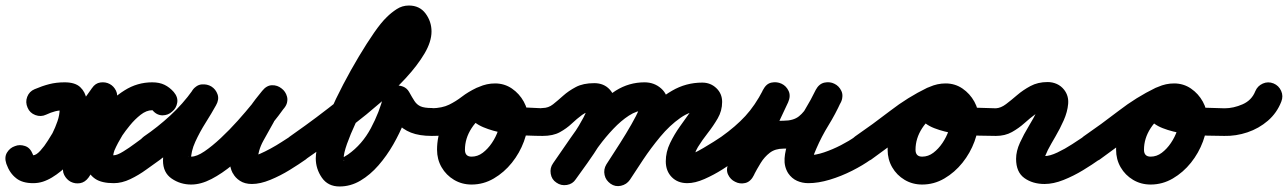

<svg xmlns="http://www.w3.org/2000/svg" viewBox="-71 -613 4662 695"><path d="M54 -290Q82 -302 107.5 -308.5Q133 -315 163 -315Q201 -315 219.5 -297.5Q238 -280 242.5 -252.5Q247 -225 242.5 -193.5Q238 -162 228 -133Q218 -104 208 -85Q193 -56 170 -24.5Q147 7 116.5 28.5Q86 50 49 50Q11 50 -12.5 32Q-36 14 -48 -20Q-56 -44 -45.5 -61Q-35 -78 -17 -84Q0 -91 19.5 -84.5Q39 -78 47 -55Q52 -43 49.5 -43Q47 -43 45 -47Q43 -51 49 -51Q64 -51 86 -70.5Q108 -90 133.5 -120.5Q159 -151 184 -185Q209 -219 229.5 -248.5Q250 -278 262 -294Q274 -312 292.5 -314.5Q311 -317 326 -309Q341 -301 349 -284.5Q357 -268 350 -247Q326 -181 302.5 -115Q279 -49 256 17Q248 38 228.5 40Q209 42 191 33Q173 24 163.5 7Q154 -10 166 -29Q194 -69 226 -118Q258 -167 296 -212Q334 -257 380 -286Q426 -315 480 -315Q506 -315 524 -306Q542 -297 557 -280Q574 -261 570 -241Q566 -221 552 -209Q538 -197 517.5 -196Q497 -195 481 -214Q475 -220 478 -219.5Q481 -219 483.5 -216.5Q486 -214 480 -214Q459 -214 438 -197.5Q417 -181 399.5 -159.5Q382 -138 372 -123Q364 -110 356.5 -96Q349 -82 343 -68Q340 -59 339 -52Q338 -50 338.5 -46Q339 -42 338 -44Q332 -53 333 -52Q334 -51 341 -51Q353 -51 375 -64.5Q397 -78 419 -94.5Q441 -111 452 -118Q469 -130 489.5 -126.5Q510 -123 522 -106Q534 -89 530.5 -68.5Q527 -48 510 -36Q487 -20 459 0.5Q431 21 400.5 35.5Q370 50 341 50Q297 50 274 34.5Q251 19 244 -6.5Q237 -32 242 -62.5Q247 -93 259.5 -123Q272 -153 287 -177Q307 -209 336.5 -240.5Q366 -272 403 -293.5Q440 -315 480 -315Q506 -315 524.5 -306Q543 -297 558 -280Q574 -261 570.5 -241Q567 -221 552 -209Q538 -196 518 -195.5Q498 -195 481 -214Q476 -220 478.5 -219.5Q481 -219 483.5 -216.5Q486 -214 481 -214Q455 -214 428.5 -196Q402 -178 376 -149Q350 -120 327 -87Q304 -54 284 -23.5Q264 7 250 29Q237 47 219 50Q201 53 185 45Q170 37 161.5 20.5Q153 4 160 -17Q184 -83 207.5 -149Q231 -215 255 -281Q262 -302 281.5 -304Q301 -306 319 -296Q337 -287 346.5 -269.5Q356 -252 343 -235Q324 -208 299 -171.5Q274 -135 244.5 -96.5Q215 -58 183 -24.5Q151 9 117 29.5Q83 50 49 50Q10 50 -12 32.5Q-34 15 -47 -19Q-56 -43 -45.5 -60Q-35 -77 -17 -84Q1 -90 20 -83.5Q39 -77 48 -54Q51 -45 49 -45Q47 -45 45.5 -48Q44 -51 49 -51Q60 -51 75 -67.5Q90 -84 102 -103.5Q114 -123 119 -131Q129 -151 137 -174Q145 -197 145 -219Q145 -231 145.5 -225.5Q146 -220 156 -216Q157 -215 158.5 -215Q160 -215 161 -214Q161 -214 162 -214Q163 -214 163 -214Q144 -214 128.5 -210Q113 -206 96 -198Q77 -189 57 -196.5Q37 -204 29 -223Q20 -243 27.5 -262.5Q35 -282 54 -290Z M450 -119Q500 -153 545.5 -195Q591 -237 626 -286Q640 -306 659.5 -307.5Q679 -309 694 -300Q710 -290 716.5 -271.5Q723 -253 711 -232Q695 -203 673.5 -169Q652 -135 636 -100Q620 -65 620 -32Q620 -29 619.5 -33.5Q619 -38 617 -40Q613 -48 611.5 -47Q610 -46 621 -46Q641 -46 669 -65Q697 -84 728.5 -113.5Q760 -143 789.5 -176Q819 -209 842.5 -238Q866 -267 877 -282Q891 -302 911 -302.5Q931 -303 947 -291Q962 -280 967.5 -260.5Q973 -241 958 -222Q948 -210 937.5 -197.5Q927 -185 920 -172Q920 -172 920 -172Q920 -172 920 -173Q920 -173 920.5 -173Q921 -173 921 -173Q903 -141 882.5 -104Q862 -67 862 -30Q862 -30 862.5 -29Q863 -28 862 -31Q861 -32 861 -33Q861 -33 861 -33Q861 -33 861 -34Q860 -34 860 -34Q860 -34 860 -34Q864 -27 862 -29.5Q860 -32 855.5 -37.5Q851 -43 847 -45Q846 -46 842 -47Q838 -48 841 -48Q851 -48 869.5 -56Q888 -64 909 -75.5Q930 -87 948.5 -99Q967 -111 978 -118Q995 -130 1015.5 -126.5Q1036 -123 1048 -106Q1060 -89 1056.5 -68.5Q1053 -48 1036 -36Q1012 -19 978 2Q944 23 907.5 38Q871 53 841 53Q815 53 797.5 41.5Q780 30 772 14Q772 14 772 14Q772 14 771 14Q771 13 771 13Q771 13 771 13Q761 -6 761 -30Q761 -82 784.5 -129Q808 -176 831 -221Q831 -221 831.5 -221Q832 -221 832 -221Q832 -222 832 -222Q832 -222 832 -222Q842 -239 854 -254Q866 -269 878 -284Q894 -304 913.5 -304.5Q933 -305 948 -293Q963 -282 968 -263Q973 -244 959 -224Q940 -197 911 -161Q882 -125 846.5 -87.5Q811 -50 772 -17.5Q733 15 694.5 35Q656 55 621 55Q582 55 550.5 33.5Q519 12 519 -32Q519 -76 536 -119Q553 -162 577.5 -203.5Q602 -245 623 -282Q635 -303 655 -304.5Q675 -306 691 -295Q708 -285 715 -266Q722 -247 708 -228Q668 -171 616 -122.5Q564 -74 508 -35Q490 -24 469.5 -27.5Q449 -31 437 -48Q426 -66 429.5 -86.5Q433 -107 450 -119Z M977 -118Q997 -132 1034.5 -159Q1072 -186 1118.5 -222Q1165 -258 1212.5 -297Q1260 -336 1300 -374.5Q1340 -413 1365 -445Q1390 -477 1390 -499Q1390 -506 1391.5 -501Q1393 -496 1400 -494Q1402 -493 1406.5 -492.5Q1411 -492 1409 -492Q1413 -492 1416 -493Q1415 -492 1414 -491.5Q1413 -491 1411 -490Q1404 -484 1398.5 -478Q1393 -472 1386 -464Q1373 -449 1352.5 -417Q1332 -385 1308 -343.5Q1284 -302 1260.5 -257Q1237 -212 1217 -169Q1197 -126 1185 -92Q1173 -58 1173 -40Q1173 -29 1174.5 -30.5Q1176 -32 1168 -37Q1166 -38 1161 -38.5Q1156 -39 1158 -39Q1165 -39 1174.5 -45Q1184 -51 1189 -54Q1240 -90 1271.5 -149Q1303 -208 1317 -266Q1320 -282 1332 -291.5Q1344 -301 1359 -303Q1374 -305 1388 -299.5Q1402 -294 1410 -280Q1421 -260 1429.5 -247Q1438 -234 1451.5 -228Q1465 -222 1492 -222Q1513 -222 1528 -207Q1543 -192 1543 -171Q1543 -150 1528 -135.5Q1513 -121 1492 -121Q1447 -121 1416.5 -133Q1386 -145 1364.5 -169.5Q1343 -194 1322 -230Q1314 -244 1329 -253.5Q1344 -263 1364 -266Q1385 -269 1402 -264Q1419 -259 1415 -244Q1408 -212 1392 -171.5Q1376 -131 1352.5 -90Q1329 -49 1299 -14.5Q1269 20 1233.5 41Q1198 62 1158 62Q1116 62 1094 30Q1072 -2 1072 -40Q1072 -67 1085.5 -109.5Q1099 -152 1121.5 -203.5Q1144 -255 1171.5 -307.5Q1199 -360 1228 -408.5Q1257 -457 1283 -494.5Q1309 -532 1329 -551Q1345 -567 1365 -580Q1385 -593 1409 -593Q1448 -593 1469.5 -564Q1491 -535 1491 -499Q1491 -462 1465.5 -419Q1440 -376 1398.5 -331Q1357 -286 1306.5 -242Q1256 -198 1204.5 -158.5Q1153 -119 1108.5 -87.5Q1064 -56 1035 -36Q1018 -24 997.5 -27.5Q977 -31 965 -48Q953 -65 956.5 -85.5Q960 -106 977 -118Z M1442 -171Q1441 -192 1456 -206.5Q1471 -221 1492 -221Q1530 -222 1554.5 -234Q1579 -246 1601 -263Q1623 -280 1654 -295Q1677 -306 1695 -297Q1713 -288 1721 -271Q1729 -254 1724.5 -234Q1720 -214 1698 -204Q1660 -186 1636 -149Q1612 -112 1612 -71Q1612 -46 1636 -46Q1658 -46 1676.5 -60Q1695 -74 1709.5 -95.5Q1724 -117 1732 -140.5Q1740 -164 1740 -183Q1740 -189 1735 -199.5Q1730 -210 1721 -210Q1713 -210 1710.5 -208Q1708 -206 1714 -212Q1716 -214 1718.5 -219Q1721 -224 1720 -221Q1720 -221 1720 -221Q1720 -221 1720 -221Q1720 -221 1720 -221Q1720 -221 1720 -221Q1717 -213 1720 -219.5Q1723 -226 1720 -238Q1718 -242 1717 -243Q1716 -244 1714 -248Q1714 -247 1718 -245Q1724 -242 1732 -240Q1741 -237 1749.5 -235Q1758 -233 1767 -232Q1798 -226 1830 -224Q1862 -222 1893 -221Q1914 -221 1929 -206.5Q1944 -192 1943 -171Q1943 -150 1928.5 -135Q1914 -120 1893 -121Q1871 -121 1833.5 -122.5Q1796 -124 1754.5 -131Q1713 -138 1678.5 -152.5Q1644 -167 1627.5 -192Q1611 -217 1624 -255Q1624 -255 1624 -255Q1624 -255 1624 -255Q1624 -255 1624 -255Q1624 -255 1624 -255Q1635 -286 1663 -298.5Q1691 -311 1721 -311Q1755 -311 1782 -292.5Q1809 -274 1825 -245Q1841 -216 1841 -183Q1841 -143 1825.5 -101Q1810 -59 1782 -24Q1754 11 1716.5 33Q1679 55 1636 55Q1601 55 1572.5 38Q1544 21 1527.5 -7.5Q1511 -36 1511 -71Q1511 -118 1529.5 -162Q1548 -206 1580 -241Q1612 -276 1655 -295Q1678 -306 1696 -297Q1714 -288 1722 -271Q1730 -254 1725.5 -234.5Q1721 -215 1699 -204Q1668 -189 1647.5 -174Q1627 -159 1608 -147Q1589 -135 1562.5 -128Q1536 -121 1492 -121Q1471 -120 1456.5 -135Q1442 -150 1442 -171Z M1893 -222Q1914 -222 1931 -235.5Q1948 -249 1967.5 -266.5Q1987 -284 2013.5 -298Q2040 -312 2080 -312Q2115 -312 2136 -289Q2157 -266 2157 -232Q2157 -202 2141 -166Q2125 -130 2102 -93Q2079 -56 2055 -22.5Q2031 11 2013 36Q2001 53 1980.5 56.5Q1960 60 1943 48Q1926 36 1922.5 15.5Q1919 -5 1931 -22Q1942 -38 1962.5 -66Q1983 -94 2004.5 -126.5Q2026 -159 2041 -187.5Q2056 -216 2056 -232Q2056 -232 2056 -231Q2059 -218 2073 -212Q2075 -211 2078.5 -211Q2082 -211 2080 -211Q2055 -211 2036 -197Q2017 -183 1998.5 -165.5Q1980 -148 1955.5 -134.5Q1931 -121 1893 -121Q1872 -121 1857.5 -135.5Q1843 -150 1843 -171Q1843 -192 1857.5 -207Q1872 -222 1893 -222ZM1943 48Q1926 37 1922.5 16Q1919 -5 1931 -22Q1959 -62 1993.5 -112.5Q2028 -163 2069 -209Q2110 -255 2158 -285Q2206 -315 2262 -315Q2297 -315 2322 -293Q2347 -271 2347 -235Q2347 -207 2331.5 -170.5Q2316 -134 2293.5 -96Q2271 -58 2248 -23.5Q2225 11 2210 36Q2199 54 2178.5 58.5Q2158 63 2140 52Q2122 41 2117.5 20.5Q2113 0 2124 -18Q2134 -34 2154 -64.5Q2174 -95 2195 -129.5Q2216 -164 2231 -193Q2246 -222 2246 -235Q2246 -237 2246.5 -233Q2247 -229 2247 -227Q2251 -220 2257 -216Q2258 -216 2261 -215Q2264 -214 2262 -214Q2234 -213 2205.5 -194.5Q2177 -176 2149 -146.5Q2121 -117 2096 -83Q2071 -49 2049.5 -17.5Q2028 14 2013 36Q2002 53 1981 56.5Q1960 60 1943 48ZM2125 -18Q2154 -62 2189.5 -113Q2225 -164 2268 -209.5Q2311 -255 2361.5 -284.5Q2412 -314 2471 -314Q2501 -314 2522 -294Q2543 -274 2543 -244Q2543 -212 2527 -184.5Q2511 -157 2491 -131.5Q2471 -106 2455.5 -81Q2440 -56 2440 -29Q2440 -29 2439 -29Q2435 -47 2418 -50Q2417 -51 2417 -51Q2424 -51 2440 -58.5Q2456 -66 2475.5 -77.5Q2495 -89 2512.5 -100Q2530 -111 2540 -118Q2557 -130 2577.5 -126.5Q2598 -123 2610 -106Q2622 -89 2618.5 -68.5Q2615 -48 2598 -36Q2576 -20 2544.5 0Q2513 20 2479 35Q2445 50 2417 50Q2382 50 2360.5 28Q2339 6 2339 -29Q2339 -63 2354.5 -95Q2370 -127 2390 -155Q2410 -183 2426 -205.5Q2442 -228 2442 -244Q2442 -243 2442 -242Q2442 -226 2457 -217Q2462 -214 2467 -213Q2468 -213 2470 -213Q2472 -213 2471 -213Q2430 -213 2391.5 -186Q2353 -159 2319 -118Q2285 -77 2257 -35Q2229 7 2209 38Q2197 55 2176.5 59.5Q2156 64 2139 52Q2122 40 2117.5 19.5Q2113 -1 2125 -18Z M2528 -48Q2516 -65 2519.5 -86Q2523 -107 2540 -118Q2592 -155 2627 -193Q2662 -231 2691 -287Q2702 -310 2721.5 -314Q2741 -318 2758 -310Q2775 -302 2783.5 -284Q2792 -266 2782 -243Q2751 -177 2720 -111Q2689 -45 2658 21Q2647 44 2627.5 48.5Q2608 53 2591 44Q2574 36 2565 18Q2556 0 2567 -22Q2588 -64 2614 -99Q2640 -134 2677 -155Q2714 -176 2765 -176Q2801 -176 2821 -192Q2841 -208 2854 -233.5Q2867 -259 2882 -288Q2894 -310 2913.5 -314Q2933 -318 2949 -310Q2966 -302 2974.5 -284Q2983 -266 2973 -244Q2953 -200 2928 -159.5Q2903 -119 2884 -75Q2880 -66 2876.5 -57Q2873 -48 2872 -38Q2871 -33 2871 -32Q2868 -36 2867.5 -39Q2867 -42 2863 -46Q2862 -47 2857.5 -49Q2853 -51 2855 -51Q2881 -51 2912 -61.5Q2943 -72 2973 -87.5Q3003 -103 3024 -118Q3041 -130 3061.5 -126.5Q3082 -123 3094 -106Q3106 -89 3102.5 -68.5Q3099 -48 3082 -36Q3053 -15 3013.5 5Q2974 25 2932.5 37.5Q2891 50 2855 50Q2833 50 2814 41.5Q2795 33 2782 14Q2767 -10 2769 -40Q2771 -70 2784 -103Q2797 -136 2815.5 -169Q2834 -202 2852 -232Q2870 -262 2881 -285Q2891 -308 2911 -311.5Q2931 -315 2948 -307Q2965 -298 2974 -280Q2983 -262 2972 -241Q2946 -193 2921.5 -155.5Q2897 -118 2861 -96.5Q2825 -75 2765 -75Q2735 -75 2715.5 -60Q2696 -45 2682.5 -23Q2669 -1 2657 22Q2646 45 2626.5 49.5Q2607 54 2590 45Q2573 37 2564.5 19Q2556 1 2566 -21Q2597 -88 2628 -154Q2659 -220 2690 -286Q2701 -308 2720.5 -312.5Q2740 -317 2757 -308Q2775 -300 2783.5 -282Q2792 -264 2781 -241Q2746 -174 2703 -126.5Q2660 -79 2598 -36Q2581 -24 2560 -27.5Q2539 -31 2528 -48Z M3024 -119Q3088 -163 3151.5 -212Q3215 -261 3285 -295Q3308 -306 3326 -297Q3344 -288 3352 -271Q3360 -254 3355.5 -234Q3351 -214 3329 -204Q3291 -186 3267 -149Q3243 -112 3243 -71Q3243 -46 3267 -46Q3289 -46 3307.5 -60Q3326 -74 3340.5 -95.5Q3355 -117 3363 -140.5Q3371 -164 3371 -183Q3371 -189 3366 -199.5Q3361 -210 3352 -210Q3344 -210 3341.5 -208Q3339 -206 3345 -212Q3347 -214 3349.5 -219Q3352 -224 3351 -221Q3351 -221 3351 -221Q3351 -221 3351 -221Q3351 -222 3351 -225Q3352 -232 3349 -239Q3348 -241 3346.5 -242Q3345 -243 3345 -245Q3345 -248 3349 -244Q3353 -240 3356 -239Q3367 -236 3378 -233.5Q3389 -231 3400 -229Q3433 -224 3467 -223Q3501 -222 3534 -221Q3555 -221 3570 -206.5Q3585 -192 3584 -171Q3584 -150 3569.5 -135Q3555 -120 3534 -121Q3512 -121 3473 -122Q3434 -123 3390.5 -129Q3347 -135 3311 -149Q3275 -163 3258 -188.5Q3241 -214 3255 -255Q3255 -255 3255 -255Q3255 -255 3255 -255Q3255 -255 3255 -255Q3255 -255 3255 -255Q3266 -286 3294 -298.5Q3322 -311 3352 -311Q3386 -311 3413 -292.5Q3440 -274 3456 -245Q3472 -216 3472 -183Q3472 -143 3456.5 -101Q3441 -59 3413 -24Q3385 11 3347.5 33Q3310 55 3267 55Q3232 55 3203.5 38Q3175 21 3158.5 -7.5Q3142 -36 3142 -71Q3142 -118 3160.5 -162Q3179 -206 3211 -241Q3243 -276 3286 -295Q3309 -306 3327 -297Q3345 -288 3353 -271Q3361 -254 3356.5 -234.5Q3352 -215 3330 -204Q3263 -172 3202.5 -125Q3142 -78 3082 -35Q3065 -24 3044 -27.5Q3023 -31 3011 -48Q3000 -65 3003.5 -86Q3007 -107 3024 -119Z M3534 -221Q3552 -222 3570.5 -236Q3589 -250 3610.5 -268.5Q3632 -287 3659 -301.5Q3686 -316 3721 -316Q3739 -316 3754.5 -309Q3770 -302 3781 -288Q3798 -266 3795.5 -237Q3793 -208 3779.5 -177.5Q3766 -147 3749.5 -119Q3733 -91 3722 -70Q3720 -65 3714 -52Q3708 -39 3708 -38Q3708 -34 3706.5 -38Q3705 -42 3703 -44Q3697 -50 3697.5 -49Q3698 -48 3710 -48Q3729 -48 3756.5 -61Q3784 -74 3810 -91Q3836 -108 3851 -118Q3868 -130 3888.5 -126.5Q3909 -123 3921 -106Q3933 -89 3929.5 -68.5Q3926 -48 3909 -36Q3884 -18 3849.5 3Q3815 24 3778.5 38.5Q3742 53 3710 53Q3667 53 3637 31.5Q3607 10 3607 -38Q3607 -66 3621 -96.5Q3635 -127 3653 -156.5Q3671 -186 3683 -211Q3694 -235 3694.5 -241Q3695 -247 3694.5 -241.5Q3694 -236 3701 -227Q3706 -220 3715 -216Q3717 -215 3719.5 -215Q3722 -215 3721 -215Q3698 -215 3678 -200.5Q3658 -186 3637.5 -167.5Q3617 -149 3592 -135Q3567 -121 3534 -121Q3513 -120 3498.5 -135Q3484 -150 3484 -171Q3483 -192 3498 -206.5Q3513 -221 3534 -221Z M3851 -119Q3915 -163 3978.5 -212Q4042 -261 4112 -295Q4135 -306 4153 -297Q4171 -288 4179 -271Q4187 -254 4182.5 -234Q4178 -214 4156 -204Q4118 -186 4094 -149Q4070 -112 4070 -71Q4070 -46 4094 -46Q4116 -46 4134.5 -60Q4153 -74 4167.5 -95.5Q4182 -117 4190 -140.5Q4198 -164 4198 -183Q4198 -189 4193 -199.5Q4188 -210 4179 -210Q4171 -210 4168.5 -208Q4166 -206 4172 -212Q4174 -214 4176.5 -219Q4179 -224 4178 -221Q4178 -221 4178 -221Q4178 -221 4178 -221Q4178 -222 4178 -225Q4179 -232 4176 -239Q4175 -241 4173.5 -242Q4172 -243 4172 -245Q4172 -248 4176 -244Q4180 -240 4183 -239Q4194 -236 4205 -233.5Q4216 -231 4227 -229Q4260 -224 4294 -223Q4328 -222 4361 -221Q4382 -221 4397 -206.5Q4412 -192 4411 -171Q4411 -150 4396.5 -135Q4382 -120 4361 -121Q4339 -121 4300 -122Q4261 -123 4217.5 -129Q4174 -135 4138 -149Q4102 -163 4085 -188.5Q4068 -214 4082 -255Q4082 -255 4082 -255Q4082 -255 4082 -255Q4082 -255 4082 -255Q4082 -255 4082 -255Q4093 -286 4121 -298.5Q4149 -311 4179 -311Q4213 -311 4240 -292.5Q4267 -274 4283 -245Q4299 -216 4299 -183Q4299 -143 4283.5 -101Q4268 -59 4240 -24Q4212 11 4174.5 33Q4137 55 4094 55Q4059 55 4030.5 38Q4002 21 3985.5 -7.5Q3969 -36 3969 -71Q3969 -118 3987.5 -162Q4006 -206 4038 -241Q4070 -276 4113 -295Q4136 -306 4154 -297Q4172 -288 4180 -271Q4188 -254 4183.5 -234.5Q4179 -215 4157 -204Q4090 -172 4029.5 -125Q3969 -78 3909 -35Q3892 -24 3871 -27.5Q3850 -31 3838 -48Q3827 -65 3830.5 -86Q3834 -107 3851 -119Z M4311 -172Q4311 -193 4326 -207.5Q4341 -222 4362 -221Q4394 -221 4427 -235.5Q4460 -250 4473 -283Q4481 -302 4500 -310.5Q4519 -319 4539 -311Q4558 -303 4566.5 -284Q4575 -265 4567 -245Q4551 -204 4518.5 -176Q4486 -148 4444.5 -134Q4403 -120 4360 -121Q4339 -121 4324.5 -136Q4310 -151 4311 -172Z"/></svg>

Font: FRB American Cursive Guidelines Arrows Ultra
Style: Bold Italic
Weight: 1000
Italic angle: -25°
Version: Version 2.0;Modular Font Editor K font №1